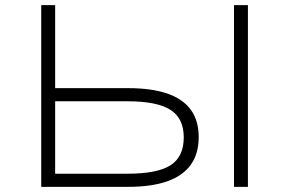

<svg xmlns="http://www.w3.org/2000/svg" viewBox="-20 -725 1122 745"><path d="M140 0V-705H194V-383H477Q568 -383 629 -362Q690 -341 720.5 -299Q751 -257 751 -193Q751 -129 720.5 -86Q690 -43 629 -21.5Q568 0 477 0ZM194 -51H475Q591 -51 642 -84Q693 -117 693 -192Q693 -266 641 -299Q589 -332 475 -332H194ZM888 0V-705H942V0Z"/></svg>

Font: Nunito Sans 7pt Expanded ExtraLight
Style: Regular
Weight: 250
Width: 7
Designer: Vernon Adams
Foundry: Vernon Adams
Version: Version 3.101;gftools[0.9.27]